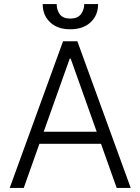

<svg xmlns="http://www.w3.org/2000/svg" viewBox="-20 -932 696 952"><path d="M97.7 0H28.1L292.6 -727.3H363.6L628.2 0H558.6L480.8 -219.1H175.4ZM196.7 -278.8H459.5L330.6 -641H325.6ZM397.7 -911.9H466.3Q466.6 -856.5 429.3 -821.6Q392 -786.6 328.1 -786.9Q265.6 -786.6 228.5 -821.6Q191.4 -856.5 191.8 -911.9H261Q261 -882.8 276.3 -861.5Q291.5 -840.2 328.1 -839.8Q365.1 -840.2 381.2 -861.7Q397.4 -883.2 397.7 -911.9Z"/></svg>

Font: Inter UI Light
Style: Regular
Weight: 300
Designer: Rasmus Andersson
Foundry: rsms
Version: 3.2;8d6f07862